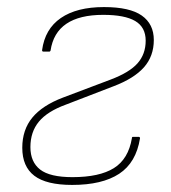

<svg xmlns="http://www.w3.org/2000/svg" viewBox="-20 -511 484 543"><path d="M184 12Q111 12 77 -14Q43 -40 43 -93Q43 -144 71.5 -178.5Q100 -213 158 -235L293 -286Q346 -306 369 -332Q392 -358 392 -396Q392 -434 362.5 -451.5Q333 -469 272 -469Q138 -469 123 -368Q122 -365 119 -365H103Q99 -365 99 -369Q107 -429 152 -460Q197 -491 274 -491Q347 -491 381 -467Q415 -443 415 -398Q415 -352 387 -320.5Q359 -289 301 -267L166 -215Q114 -196 90 -167Q66 -138 66 -95Q66 -53 93.5 -31.5Q121 -10 185 -10Q261 -10 302 -35.5Q343 -61 353 -120Q353 -124 356 -124H372Q376 -124 376 -120Q365 -51 317 -19.5Q269 12 184 12Z"/></svg>

Font: Sofia Sans Thin
Style: Italic
Weight: 250
Italic angle: -9°
Version: Version 4.100-B